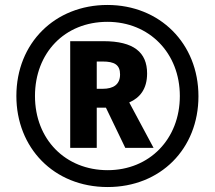

<svg xmlns="http://www.w3.org/2000/svg" viewBox="-20 -744 867 774"><path d="M414 10C627 10 780 -144 780 -356C780 -569 624 -724 413 -724C202 -724 46 -571 46 -357C46 -149 196 10 414 10ZM414 -58C244 -58 121 -182 121 -357C121 -530 240 -656 413 -656C582 -656 705 -530 705 -357C705 -184 583 -58 414 -58ZM263 -148H370V-310H407L485 -148H599L501 -331C544 -350 573 -385 573 -448C573 -533 519 -578 397 -578H263ZM394 -386H370V-496H394C441 -496 464 -483 464 -444C464 -404 438 -386 394 -386Z"/></svg>

Font: Noto Sans Khmer SemiCondensed
Style: Bold
Weight: 700
Width: 4
Designer: Danh Hong and the Monotype Design Team
Foundry: Monotype Imaging Inc.
Version: Version 2.004